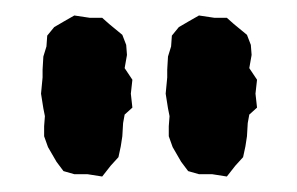

<svg xmlns="http://www.w3.org/2000/svg" viewBox="-20 -720 384 248"><path d="M76 -495 62 -499 53 -511 42 -530 37 -544V-557L38 -570L36 -580L33 -599L35 -620V-630L36 -647L40 -660L41 -674L50 -685L62 -692L76 -700L96 -697H112L121 -689L138 -675L143 -662L144 -649L141 -632L151 -617L149 -599L151 -581L141 -572L139 -561L138 -544L136 -531L133 -517L123 -506L112 -492L93 -495ZM237 -495 223 -499 214 -511 203 -530 198 -544V-557L199 -570L197 -580L194 -599L196 -620V-630L197 -647L201 -660L202 -674L211 -685L223 -692L237 -700L257 -697H273L282 -689L299 -675L304 -662L305 -649L302 -632L312 -617L310 -599L312 -581L302 -572L300 -561L299 -544L297 -531L294 -517L284 -506L273 -492L254 -495Z"/></svg>

Font: Winky Rough Medium
Style: Regular
Weight: 500
Designer: Simon Atzbach
Foundry: typofactur
Version: Version 1.206; ttfautohint (v1.8.4.7-5d5b)